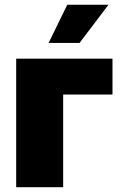

<svg xmlns="http://www.w3.org/2000/svg" viewBox="-20 -780 505 800"><path d="M448.7 -535.6V-386.2H243.2V0H47.4V-535.6ZM182.6 -601.1 260.3 -760.3H432.1L311.5 -601.1Z"/></svg>

Font: Inter 20pt Black
Style: Regular
Weight: 900
Version: Version 4.001;git-66647c0bb